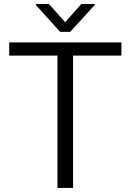

<svg xmlns="http://www.w3.org/2000/svg" viewBox="-20 -918 637 938"><path d="M573.2 -710.9V-646.5H336.9V0H260.7V-646.5H24.9V-710.9ZM219.2 -898.4 298.3 -809.6 377.4 -898.4H442.4V-893.1L322.8 -762.2H273.9L155.3 -893.6V-898.4Z"/></svg>

Font: Vazirmatn UI Light
Style: Regular
Weight: 300
Designer: Saber Rastikerdar
Foundry: Saber Rastikerdar
Version: Version 33.003